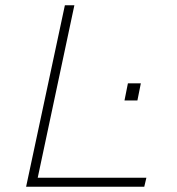

<svg xmlns="http://www.w3.org/2000/svg" viewBox="-20 -708 670 728"><path d="M452 -327 465 -392H514L501 -327ZM79 0 226 -688H262L123 -34H535L527 0Z"/></svg>

Font: Saira Expanded Thin
Style: Italic
Weight: 250
Width: 7
Italic angle: -12°
Designer: Hector Gatti with collaboration of the Omnibus-Type team
Foundry: Omnibus-Type
Version: Version 1.101